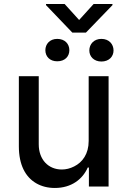

<svg xmlns="http://www.w3.org/2000/svg" viewBox="-20 -922 630 949"><path d="M418.3 -225.1C418.3 -161.2 387.4 -119.7 346.6 -99.4C326.3 -89.1 305.8 -84.2 285.5 -84.2C218.8 -84.2 171.5 -133.2 171.5 -208.8V-545.5H73.2V-198.5C73.2 -107.6 105.5 -46.9 159.1 -16C185.7 -0.7 216.6 7.1 251.1 7.1C333.5 7.1 388.5 -36.6 413.7 -93.8H419.4V0H516.7V-545.5H418.3ZM204.2 -674C204.2 -642.8 226.2 -619 262.8 -619C300.8 -619 322.8 -642.8 322.8 -674C322.8 -704.9 300.8 -729.8 262.8 -729.8C225.5 -729.8 204.2 -703.5 204.2 -674ZM421.5 -672.6C421.5 -642.8 443.9 -617.9 481.2 -617.9C519.2 -617.9 541.2 -642.8 541.2 -672.6C541.2 -703.5 519.2 -729.8 481.2 -729.8C443.9 -729.8 421.5 -703.5 421.5 -672.6ZM207.4 -902.3V-896.7L337.4 -761H404.8L535.9 -896.7V-902.3H442.8L371.1 -823.2L299.4 -902.3Z"/></svg>

Font: Inter 465
Style: Regular
Weight: 400
Designer: Rasmus Andersson
Foundry: rsms
Version: Version 3.019;Glyphs 3.1.2 (3151)